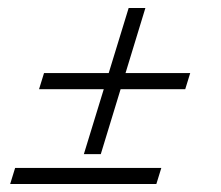

<svg xmlns="http://www.w3.org/2000/svg" viewBox="-20 -462 554 482"><path d="M303 -442H345L233 -75H190.5ZM90.5 -278.5H457.5L445 -238H78ZM18 -40.5H385L372.5 0H5.5Z"/></svg>

Font: Newsreader 28pt
Style: Italic
Weight: 400
Italic angle: -17°
Version: Version 1.003